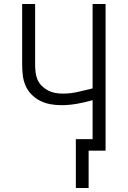

<svg xmlns="http://www.w3.org/2000/svg" viewBox="-20 -755 640 962"><path d="M360 187V-58H444V-253Q405 -242 365.5 -235Q326 -228 286 -228Q259 -228 232 -233Q205 -238 181 -250Q157 -262 137.5 -282Q118 -302 107.5 -327Q97 -352 94 -379Q91 -406 91 -433V-735H156V-433Q156 -414 158 -394.5Q160 -375 167.5 -357Q175 -339 189 -325Q203 -311 220 -302Q237 -293 256 -289.5Q275 -286 295 -286Q333 -286 370 -294.5Q407 -303 444 -312V-735H509V0H424V187Z"/></svg>

Font: Iosevka Aile Light
Style: Regular
Weight: 300
Designer: Belleve Invis
Foundry: Belleve Invis
Version: Version 27.3.5; ttfautohint (v1.8.4)